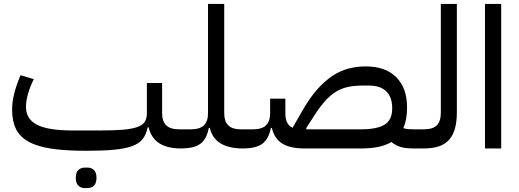

<svg xmlns="http://www.w3.org/2000/svg" viewBox="-20 -760 2658 983"><path d="M420 12Q315 12 242.5 1Q170 -10 125.5 -35Q81 -60 61.5 -100Q42 -140 42 -199Q42 -239 53 -282Q64 -325 85 -375L153 -355Q113 -272 113 -213Q113 -150 170 -121Q227 -92 352 -92H492Q564 -92 610.5 -96Q657 -100 684 -110Q711 -120 721.5 -137Q732 -154 732 -180V-335H810V-180Q810 -98 894 -98H928V-22L906 0Q766 0 741 -108H736Q729 -73 711.5 -49.5Q694 -26 658 -12.5Q622 1 564.5 6.5Q507 12 420 12ZM415 203Q394 203 381 190.5Q368 178 368 151Q368 123 381 110.5Q394 98 415 98H428Q448 98 461 110.5Q474 123 474 151Q474 178 461 190.5Q448 203 428 203Z M906 -76 928 -98H961Q1045 -98 1045 -180V-740H1128V-180Q1128 -98 1210 -98H1245V-22L1223 0Q1079 0 1054 -105H1049Q1038 -47 1005.5 -23.5Q973 0 906 0Z M2097 0Q2059 0 2033 -7Q2007 -14 1984 -33Q1929 0 1831 0H1537Q1465 0 1424.5 -25.5Q1384 -51 1372 -105H1367Q1355 -47 1322.5 -23.5Q1290 0 1223 0V-76L1245 -98H1279Q1363 -98 1363 -180V-255H1441V-180Q1441 -122 1478 -106L1528 -193Q1565 -258 1603.5 -301.5Q1642 -345 1682 -371.5Q1722 -398 1764.5 -409Q1807 -420 1853 -420Q1954 -420 2009 -364.5Q2064 -309 2064 -211Q2064 -146 2045 -104Q2056 -100 2069 -99Q2082 -98 2097 -98H2119V-22ZM1831 -98Q1909 -98 1948.5 -121.5Q1988 -145 1988 -205Q1988 -263 1957.5 -292.5Q1927 -322 1868 -322H1838Q1797 -322 1764.5 -315.5Q1732 -309 1703 -292Q1674 -275 1647 -245.5Q1620 -216 1590 -170L1547 -103L1550 -98Z M2097 -76 2119 -98H2151Q2196 -98 2216.5 -118.5Q2237 -139 2237 -184V-740H2319V-184Q2319 -89 2279.5 -44.5Q2240 0 2151 0H2097Z M2463 -740H2546V0H2463Z"/></svg>

Font: IBM Plex Sans Arabic Text
Style: Regular
Weight: 450
Designer: Mike Abbink, Paul van der Laan, Pieter van Rosmalen, Wael Morcos, Khajak Apelian
Foundry: Bold Monday
Version: Version 1.2